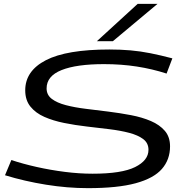

<svg xmlns="http://www.w3.org/2000/svg" viewBox="-20 -967 965 997"><path d="M875 -664 845 -585Q771 -609 690.5 -621.5Q610 -634 520 -634Q377 -634 299.5 -603Q222 -572 222 -508Q222 -474 249 -453.5Q276 -433 322 -421Q368 -409 425 -402Q482 -395 542.5 -387.5Q603 -380 660.5 -369Q718 -358 763.5 -338.5Q809 -319 836 -287.5Q863 -256 863 -207Q863 -138 820.5 -89.5Q778 -41 684.5 -15.5Q591 10 437 10Q330 10 218.5 -8Q107 -26 6 -57L39 -136Q99 -116 170.5 -100Q242 -84 316.5 -74.5Q391 -65 461 -65Q612 -65 681.5 -99.5Q751 -134 751 -189Q751 -224 724 -244.5Q697 -265 651.5 -277Q606 -289 549 -296Q492 -303 431 -310Q370 -317 313 -328.5Q256 -340 210.5 -360Q165 -380 138 -413.5Q111 -447 111 -498Q111 -599 218.5 -654.5Q326 -710 548 -710Q606 -710 657.5 -705.5Q709 -701 761.5 -690.5Q814 -680 875 -664ZM483 -753 695 -947H798L566 -753Z"/></svg>

Font: Georama ExtraExtended
Style: Italic
Weight: 400
Width: 8
Italic angle: -9°
Designer: Jean-Baptiste Levee
Foundry: Production Type
Version: Version 1.000